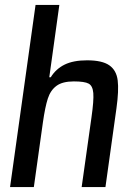

<svg xmlns="http://www.w3.org/2000/svg" viewBox="-20 -763 566 783"><path d="M353 -284Q363 -354 360.5 -383.5Q358 -413 341.5 -422Q325 -431 281 -431Q235 -431 210.5 -413Q186 -395 175 -361Q164 -327 155 -264L118 0H21L125 -743H222L181 -448H187Q208 -482 243.5 -499.5Q279 -517 335 -517Q397 -517 426 -496.5Q455 -476 460 -435Q465 -394 455 -322L410 0H313Z"/></svg>

Font: Assailand Medium
Style: Italic
Weight: 500
Italic angle: -8°
Designer: Hector Gatti with collaboration of the Omnibus-Type team
Foundry: Omnibus-Type
Version: Version 0.072;October 19, 2019;FontCreator 12.0.0.2547 64-bi